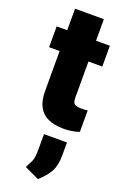

<svg xmlns="http://www.w3.org/2000/svg" viewBox="-185 -715 715 1101"><g transform="rotate(20 173.0 -164.5)"><path d="M330.1 -401.4H5.4V-528.3H330.1ZM245.6 -659.7V-182.1Q245.6 -163.6 250 -153.1Q254.4 -142.6 265.9 -138.2Q277.3 -133.8 297.4 -133.8Q311 -133.8 320.3 -134.3Q329.6 -134.8 337.4 -136.2V-5.4Q314.9 2.4 291.7 6.1Q268.6 9.8 241.2 9.8Q186.5 9.8 148.2 -7.6Q109.9 -24.9 89.8 -61.8Q69.8 -98.6 69.8 -156.7V-659.7ZM288.6 154.8Q288.6 217.3 267.8 255.1Q247.1 293 203.6 331.1L115.2 290Q122.6 272.9 128.7 262.7Q134.8 252.4 139.2 241.9Q143.6 231.4 146 214.1Q148.4 196.8 148.4 166V77.1H288.6Z"/></g></svg>

Font: Heebo Black
Style: Regular
Weight: 900
Designer: Oded Ezer
Foundry: Ezer Type House
Version: Version 3.100